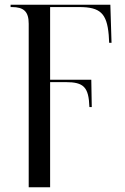

<svg xmlns="http://www.w3.org/2000/svg" viewBox="-20 -556 532 816"><path d="M102 -455V240H193V-207H259C336 -207 357 -186 360 -101H370L368 -217H193V-526H317C406 -526 434 -499 442 -408L444 -374H454L449 -536H25V-526H30C81 -526 102 -507 102 -455Z"/></svg>

Font: Noto Serif Display SemiCondensed
Style: Regular
Weight: 400
Width: 4
Designer: Monotype Design Team
Foundry: Monotype Imaging Inc.
Version: Version 2.009